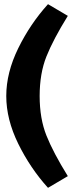

<svg xmlns="http://www.w3.org/2000/svg" viewBox="-20 -708 385 920"><path d="M305 136 210 192Q125 98 67.5 -19Q10 -136 10 -248Q10 -360 67.5 -477Q125 -594 210 -688L305 -632Q235 -519 202.5 -437.5Q170 -356 170 -248Q170 -140 202.5 -58.5Q235 23 305 136Z"/></svg>

Font: Wendy One
Style: Regular
Weight: 400
Designer: Alejandro Inler
Foundry: Alejandro Inler
Version: 1.001